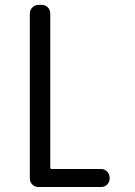

<svg xmlns="http://www.w3.org/2000/svg" viewBox="-20 -750 540 770"><path d="M134.8 0Q120.1 0 109.9 -9.8Q99.6 -19.5 99.6 -35.2V-695.3Q99.6 -710 109.9 -720.2Q120.1 -730.5 134.8 -730.5H147.5Q162.1 -730.5 171.9 -720.2Q181.6 -710 181.6 -695.3V-77.1Q181.6 -72.3 186.5 -72.3H384.8Q399.4 -72.3 409.7 -62Q419.9 -51.8 419.9 -37.1V-35.2Q419.9 -20.5 410.2 -10.3Q400.4 0 384.8 0Z"/></svg>

Font: Rounded-L Mgen+ 2m regular
Style: Regular
Weight: 400
Designer: [Source Han Sans]
Ryoko NISHIZUKA  (kana & ideographs); Paul D. Hunt (Latin, Greek & Cyrillic); Wenlong ZHANG  (bopomofo
Version: Version 1.059.20150602